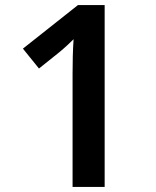

<svg xmlns="http://www.w3.org/2000/svg" viewBox="-20 -734 612 754"><path d="M391 0V-714H286L70 -543L133 -465L213 -529C235 -547 256 -567 269 -580C266 -539 265 -488 265 -445V0Z"/></svg>

Font: Noto Sans Gunjala Gondi Semibold
Style: Regular
Weight: 400
Designer: Ek Type
Foundry: Ek Type
Version: Version 1.004